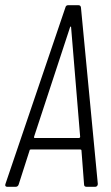

<svg xmlns="http://www.w3.org/2000/svg" viewBox="-27 -720 426 740"><path d="M297 -9 287 -140Q287 -142 285.5 -143Q284 -144 282 -144H92Q90 -144 88.5 -143Q87 -142 87 -140L45 -9Q42 0 33 0H1Q-4 0 -6 -3Q-8 -6 -6 -11L225 -691Q227 -700 236 -700H275Q284 -700 285 -691L350 -11Q350 -6 347 -3Q344 0 340 0H307Q297 0 297 -9ZM107 -188H278Q280 -188 282 -192L247 -615Q247 -618 246 -618Q245 -618 243 -615L104 -192Q104 -188 107 -188Z"/></svg>

Font: Barlow Condensed Light
Style: Italic
Weight: 300
Width: 3
Italic angle: -7°
Designer: Jeremy Tribby
Foundry: Tribby Type
Version: Version 1.408